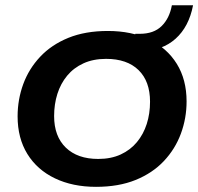

<svg xmlns="http://www.w3.org/2000/svg" viewBox="-20 -714 768 744"><path d="M352.2 10Q261.4 10 192.7 -23Q123.9 -56 86 -117.4Q48.2 -178.7 48.2 -263Q48.2 -328.2 70 -387.9Q91.9 -447.5 135.7 -494.1Q179.5 -540.7 245 -567.4Q310.6 -594 397.8 -594Q489.7 -594 558.3 -561Q627 -528 665 -466.8Q703 -405.5 703 -321Q703 -255.8 680.9 -196.1Q658.9 -136.5 615 -89.9Q571.1 -43.3 505.4 -16.6Q439.8 10 352.2 10ZM360.5 -98.1Q410.2 -98.1 447.7 -115.4Q485.2 -132.7 510.5 -163.2Q535.8 -193.7 548.6 -233.6Q561.4 -273.6 561.4 -319.9Q561.4 -398.9 516.9 -442.4Q472.3 -485.9 391.1 -485.9Q341.4 -485.9 303.5 -468.6Q265.6 -451.3 240.3 -420.8Q215.1 -390.3 202.4 -350.4Q189.7 -310.4 189.7 -264.1Q189.7 -185.9 235 -142Q280.3 -98.1 360.5 -98.1ZM494.8 -517.3 504.3 -583H521.9Q575.7 -583 606.2 -612.9Q636.7 -642.8 646 -693.5H728.1Q712.1 -610.2 660.1 -563.7Q608.1 -517.3 529.7 -517.3Z"/></svg>

Font: Rokkitt SemiBold
Style: Italic
Weight: 600
Italic angle: -9°
Designer: Vernon Adams
Foundry: Vernon Adams
Version: Version 3.103